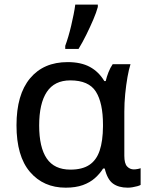

<svg xmlns="http://www.w3.org/2000/svg" viewBox="-20 -823 660 852"><path d="M292.5 -70.3Q344.7 -70.3 376.2 -91.1Q407.7 -111.8 422.1 -154.3Q436.5 -196.8 437 -262.2V-269.5Q437 -366.2 405.5 -416.3Q374 -466.3 292 -466.3Q221.7 -466.3 187.7 -415Q153.8 -363.8 153.8 -266.1Q153.8 -168.9 187.5 -119.6Q221.2 -70.3 292.5 -70.3ZM271.5 9.8Q172.9 9.8 113 -60.1Q53.2 -129.9 53.2 -267.1Q53.2 -403.3 113.3 -475.3Q173.3 -547.4 280.3 -547.4Q339.4 -547.4 378.7 -526.1Q418 -504.9 442.9 -463.4H449.2Q453.1 -481.4 461.2 -502Q469.2 -522.5 480 -538.1H559.1Q551.8 -515.6 545.7 -481Q539.6 -446.3 535.6 -406.2Q531.7 -366.2 531.7 -327.6V-131.8Q531.7 -97.7 543.9 -84.5Q556.2 -71.3 573.7 -71.3Q581.5 -71.3 590.6 -73Q599.6 -74.7 604 -76.7V-2.4Q599.1 0.5 589.6 3.2Q580.1 5.9 568.8 7.8Q557.6 9.8 546.9 9.8Q506.3 9.8 481.2 -8.5Q456.1 -26.9 444.8 -75.2H437.5Q422.9 -51.8 401.1 -32.5Q379.4 -13.2 347.7 -1.7Q315.9 9.8 271.5 9.8ZM269.5 -606V-619.6Q276.4 -638.2 283.2 -661.1Q290 -684.1 295.9 -709.2Q301.8 -734.4 306.6 -758.5Q311.5 -782.7 314 -802.7H414.1V-792Q407.7 -768.1 393.8 -735.6Q379.9 -703.1 363 -668.9Q346.2 -634.8 328.6 -606Z"/></svg>

Font: Open Sans Medium
Style: Regular
Weight: 500
Designer: Monotype Design Team
Foundry: Monotype Imaging Inc.
Version: Version 3.000